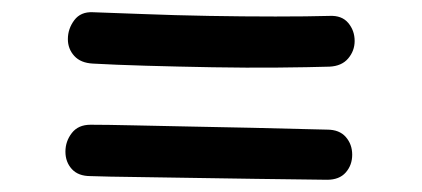

<svg xmlns="http://www.w3.org/2000/svg" viewBox="-20 -481 690 314"><path d="M132 -377Q112 -378 101.5 -389.5Q91 -401 91 -417Q91 -434 101.5 -448Q112 -462 132 -461Q164 -460 214.5 -458Q265 -456 321.5 -455Q378 -454 430.5 -454Q483 -454 519 -455Q539 -456 549.5 -443.5Q560 -431 560 -414Q560 -398 549.5 -385.5Q539 -373 519 -372Q486 -371 435 -370.5Q384 -370 327.5 -371Q271 -372 219 -373.5Q167 -375 132 -377ZM128 -193Q108 -193 97.5 -204.5Q87 -216 87 -233Q87 -250 97.5 -263.5Q108 -277 128 -277Q154 -277 198 -276Q242 -275 293.5 -274Q345 -273 392.5 -272Q440 -271 473.5 -270Q507 -269 515 -269Q535 -269 545.5 -257Q556 -245 556 -228Q556 -211 545.5 -199Q535 -187 515 -187Q509 -187 477 -187.5Q445 -188 398 -188.5Q351 -189 299.5 -190Q248 -191 202 -191.5Q156 -192 128 -193Z"/></svg>

Font: Playpen Sans Deva
Style: Regular
Weight: 400
Designer: Pooja Saxena, Gunjan Panchal, Laura Meseguer, Veronika Burian, José Scaglione
Foundry: TypeTogether
Version: Version 2.000